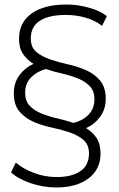

<svg xmlns="http://www.w3.org/2000/svg" viewBox="-20 -724 525 848"><path d="M305 -181Q345 -191 371 -217.5Q397 -244 397 -286Q397 -322 377 -343Q357 -364 325.5 -377Q294 -390 256.5 -398.5Q219 -407 183 -419Q144 -409 117.5 -382.5Q91 -356 91 -314Q91 -278 111 -257Q131 -236 162.5 -223Q194 -210 231.5 -201.5Q269 -193 305 -181ZM228 104Q200 104 170.5 99Q141 94 115 85Q89 76 66.5 64Q44 52 29 37L50 -6Q79 20 128 39Q177 58 230 58Q297 58 335 32Q373 6 373 -46Q373 -85 348.5 -106Q324 -127 287 -139.5Q250 -152 207 -161Q164 -170 127 -186.5Q90 -203 65.5 -232Q41 -261 41 -312Q41 -358 65.5 -391.5Q90 -425 128 -442Q100 -459 82 -485Q64 -511 64 -553Q64 -624 119 -664Q174 -704 274 -704Q322 -704 371.5 -690.5Q421 -677 452 -653L431 -610Q398 -635 356.5 -646.5Q315 -658 271 -658Q195 -658 155.5 -632Q116 -606 116 -554Q116 -515 140.5 -494.5Q165 -474 202 -461.5Q239 -449 281.5 -439.5Q324 -430 361 -413.5Q398 -397 422.5 -367.5Q447 -338 447 -287Q447 -242 422.5 -208.5Q398 -175 360 -158Q389 -141 406.5 -114.5Q424 -88 424 -46Q424 24 371 64Q318 104 228 104Z"/></svg>

Font: Montserrat-Alt1 Light
Style: Regular
Weight: 300
Designer: Differentunic
Foundry: Differentunic
Version: Version 7.222